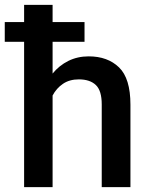

<svg xmlns="http://www.w3.org/2000/svg" viewBox="-25 -770 616 790"><path d="M322.8 -679.2V-598.1H191.4V-467.3Q218.3 -500.5 256.1 -519.3Q293.9 -538.1 339.8 -538.1Q418 -538.1 464.8 -492.7Q511.7 -447.3 511.7 -339.4V0H393.6V-340.3Q393.6 -397.5 369.1 -420.4Q344.7 -443.4 299.3 -443.4Q260.7 -443.4 233.9 -425Q207 -406.7 191.4 -377V0H74.2V-598.1H-5.4V-679.2H74.2V-750H191.4V-679.2Z"/></svg>

Font: Vazirmatn RD UI FD Medium
Style: Regular
Weight: 500
Designer: Saber Rastikerdar
Foundry: Saber Rastikerdar
Version: Version 33.003